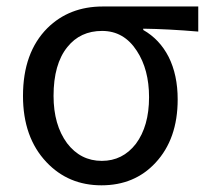

<svg xmlns="http://www.w3.org/2000/svg" viewBox="-20 -550 636 583"><path d="M288.1 12.7Q187.5 12.7 121.1 -57.6Q49.8 -132.8 49.8 -258.8Q49.8 -390.6 124 -464.8Q190.4 -530.3 292 -530.3H436.5H582V-454.1Q490.2 -461.9 415 -462.9V-459Q464.8 -430.7 492.2 -377Q519.5 -322.3 519.5 -248Q519.5 -127.9 452.1 -55.7Q388.7 12.7 288.1 12.7ZM289.1 -61.5Q352.5 -61.5 392.6 -113.3Q432.6 -167 432.6 -254.9Q432.6 -338.9 395.5 -395.5Q356.4 -456.1 290 -456.1Q223.6 -456.1 184.6 -407.2Q142.6 -355.5 142.6 -258.8Q142.6 -170.9 183.6 -115.2Q224.6 -61.5 289.1 -61.5Z"/></svg>

Font: Bpmf GenSeki Gothic R
Style: R
Weight: 400
Foundry: But Ko
Version: Version 1.320